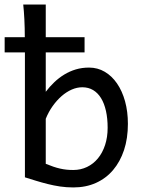

<svg xmlns="http://www.w3.org/2000/svg" viewBox="-30 -801 621 833"><path d="M-9.8 -639.6H77.6Q77.6 -659.2 77.1 -679Q76.7 -698.7 75.7 -717Q74.7 -735.4 73.5 -751.7Q72.3 -768.1 70.8 -781.2H168.5V-639.6H336.9V-573.7H168.5V-402.8Q185.5 -425.3 205.6 -444.3Q225.6 -463.4 248.8 -477.5Q272 -491.7 298.8 -499.8Q325.7 -507.8 356.4 -507.8Q393.6 -507.8 424.3 -489.7Q455.1 -471.7 477.5 -439.2Q500 -406.7 512.5 -361.8Q524.9 -316.9 524.9 -263.7Q524.9 -200.7 508.1 -149.9Q491.2 -99.1 460.4 -63Q429.7 -26.9 386 -7.3Q342.3 12.2 288.1 12.2Q258.3 12.2 230.5 8.1Q202.6 3.9 176.5 -2.7Q150.4 -9.3 126 -16.8Q101.6 -24.4 78.1 -31.7V-573.7H-9.8ZM288.1 -63.5Q320.3 -63.5 347.7 -76.7Q375 -89.8 394.8 -113.8Q414.6 -137.7 425.8 -171.6Q437 -205.6 437 -246.6Q437 -287.1 429.7 -319.8Q422.4 -352.5 408.4 -375.2Q394.5 -397.9 374 -410.2Q353.5 -422.4 327.1 -422.4Q304.2 -422.4 281.2 -412.4Q258.3 -402.3 237.5 -384.3Q216.8 -366.2 198.7 -341.1Q180.7 -315.9 168.5 -285.6V-90.3Q186.5 -83 201.4 -77.9Q216.3 -72.8 230.5 -69.6Q244.6 -66.4 258.5 -64.9Q272.5 -63.5 288.1 -63.5Z"/></svg>

Font: Andika Eur
Style: Regular
Weight: 400
Designer: Victor Gaultney, Annie Olsen, Julie Remington, Don Collingsworth, Eric Hays, Becca Hirsbrunner
Foundry: SIL International
Version: Version 5.000